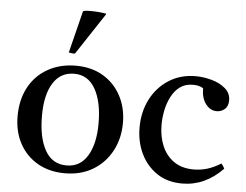

<svg xmlns="http://www.w3.org/2000/svg" viewBox="-53 -818 1148 895"><g transform="rotate(5 521.0 -370.0)"><path d="M281 12Q208 12 153.5 -19.5Q99 -51 69 -106.5Q39 -162 39 -234Q39 -312 70.5 -370Q102 -428 159 -460Q216 -492 290 -492Q363 -492 417 -460Q471 -428 501 -372Q531 -316 531 -245Q531 -172 499.5 -113.5Q468 -55 412 -21.5Q356 12 281 12ZM152 -246Q152 -144 185.5 -84.5Q219 -25 286 -25Q350 -25 384 -81.5Q418 -138 418 -233Q418 -334 384 -394Q350 -454 285 -454Q221 -454 186.5 -399Q152 -344 152 -246ZM408 -746V-742L280 -548Q275 -547 266 -548Q257 -549 251 -551L300 -747Q305 -752 334 -752Q374 -752 408 -746Z M1005 -97Q1015 -85 1020 -74Q937 12 830 12Q761 12 712 -21Q663 -54 636.5 -109Q610 -164 610 -231Q610 -304 640 -363Q670 -422 724.5 -457Q779 -492 850 -492Q887 -492 925 -481.5Q963 -471 989 -449Q1015 -427 1015 -393Q1015 -366 999 -352Q983 -338 961 -338Q931 -338 910 -365.5Q889 -393 889 -439Q871 -451 841 -451Q805 -451 780.5 -433Q756 -415 740.5 -385Q725 -355 718 -320.5Q711 -286 711 -253Q711 -197 730 -153Q749 -109 786 -83.5Q823 -58 878 -58Q910 -58 940.5 -67Q971 -76 1005 -97Z"/></g></svg>

Font: Tiro Gurmukhi
Style: Regular
Weight: 400
Designer: Gurmukhi: John Hudson & Fiona Ross. Latin: John Hudson.
Foundry: Tiro Typeworks Ltd.
Version: Version 1.52